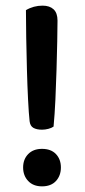

<svg xmlns="http://www.w3.org/2000/svg" viewBox="-20 -648 303 681"><path d="M184 -575Q184 -547 183 -500.5Q182 -454 180.5 -401Q179 -348 176.5 -294.5Q174 -241 170 -199Q163 -194 151.5 -191Q140 -188 129 -188Q110 -188 98.5 -194.5Q87 -201 85 -218Q82 -245 79.5 -295Q77 -345 75.5 -401.5Q74 -458 73 -514.5Q72 -571 72 -612Q99 -628 131 -628Q156 -628 170 -615Q184 -602 184 -575ZM62 -54Q62 -83 80 -101.5Q98 -120 129 -120Q161 -120 178.5 -101.5Q196 -83 196 -54Q196 -25 178.5 -6Q161 13 129 13Q98 13 80 -6Q62 -25 62 -54Z"/></svg>

Font: Baloo Tammudu 2 Medium
Style: Regular
Weight: 500
Designer: Maithili Shingre, Omkar Shende and Ek Type
Foundry: Ek Type
Version: Version 1.640;hotconv 1.0.111;makeotfexe 2.5.65597; ttfautoh